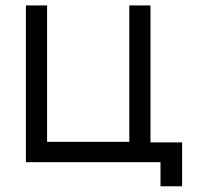

<svg xmlns="http://www.w3.org/2000/svg" viewBox="-20 -582 715 689"><path d="M633.5 -71V86.5H556V0H73V-562.5H149V-73H444V-562.5H520V-71Z"/></svg>

Font: Russisch Sans
Style: Regular
Weight: 400
Designer: Michael Sharanda (font) & Cristiano Sobral (main changes)
Foundry: Michael Sharanda
Version: Version 2.00;October 25, 2020;FontCreator 13.0.0.2681 64-bit